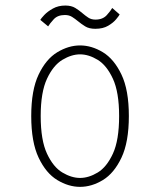

<svg xmlns="http://www.w3.org/2000/svg" viewBox="-20 -680 590 710"><path d="M276 11Q233.5 11 191.8 -14.2Q150 -39.5 122.8 -97Q95.5 -154.5 95.5 -251Q95.5 -347 122.8 -404.2Q150 -461.5 191.8 -486.8Q233.5 -512 276 -512Q319 -512 360.5 -486.8Q402 -461.5 429.2 -404.2Q456.5 -347 456.5 -251Q456.5 -154.5 429.2 -97Q402 -39.5 360.5 -14.2Q319 11 276 11ZM276 -22Q308 -22 341.2 -42Q374.5 -62 397.5 -111.8Q420.5 -161.5 420.5 -251Q420.5 -339 397.5 -388.8Q374.5 -438.5 341.2 -458.8Q308 -479 276 -479Q244.5 -479 210.8 -458.8Q177 -438.5 153.8 -388.8Q130.5 -339 130.5 -251Q130.5 -161.5 153.8 -111.8Q177 -62 210.8 -42Q244.5 -22 276 -22ZM332.5 -573.5Q309.5 -573.5 295 -582.5Q280.5 -591.5 268.5 -601.5Q257.5 -610.5 246.5 -617.5Q235.5 -624.5 220 -624.5Q193 -624.5 178.5 -608.5Q164 -592.5 158 -582.5L129 -606.5Q132 -612 144 -624.8Q156 -637.5 175.8 -648.5Q195.5 -659.5 221.5 -659.5Q244 -659.5 258.5 -650.5Q273 -641.5 284.5 -631.5Q295.5 -622 306.5 -614.8Q317.5 -607.5 333 -607.5Q360 -607.5 375 -624.2Q390 -641 395 -650.5L422.5 -626.5Q420 -621.5 409.5 -608.8Q399 -596 380 -584.8Q361 -573.5 332.5 -573.5Z"/></svg>

Font: Trispace SemiCondensed Thin
Style: Regular
Weight: 100
Width: 4
Designer: Tyler Finck
Foundry: Etcetera Type Company
Version: Version 1.210; ttfautohint (v1.8.3)